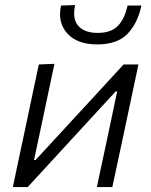

<svg xmlns="http://www.w3.org/2000/svg" viewBox="-20 -756 611 776"><path d="M32 0Q43.5 -56 54.5 -107.2Q65.5 -158.5 78.5 -219.5L89 -269Q102.5 -334 113.8 -387Q125 -440 137 -495.5L200 -498Q188.5 -444.5 177.8 -393.2Q167 -342 154 -280.5L117.5 -109H123.5L282 -281Q330 -333 380 -387.2Q430 -441.5 479.5 -495.5H539.5Q527.5 -439.5 516.5 -387Q505.5 -334.5 491.5 -269L481 -219.5Q468 -159 457 -107.2Q446 -55.5 434 0H371.5Q383 -54.5 393.8 -104.5Q404.5 -154.5 417 -213L453.5 -386.5H447.5L292.5 -218Q193 -110.5 92 0ZM373 -576.5Q292 -576.5 252 -620.8Q212 -665 226.5 -733.5L283.5 -735.5Q271.5 -679 296.8 -651Q322 -623 375 -623Q428 -623 455.8 -650.8Q483.5 -678.5 495.5 -733.5H551.5Q537 -663.5 496 -620Q455 -576.5 373 -576.5Z"/></svg>

Font: Commissioner Light
Style: Italic
Weight: 300
Italic angle: -12°
Designer: Kostas Bartsokas
Foundry: Kostas Bartsokas
Version: Version 1.000; ttfautohint (v1.8.3)